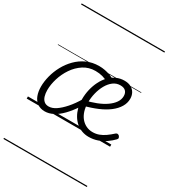

<svg xmlns="http://www.w3.org/2000/svg" viewBox="-289 -1028 1377 1546"><g transform="rotate(30 400.0 -255.0)"><path d="M176 17Q135 17 106.5 -3.5Q78 -24 64.5 -60Q51 -96 51 -142Q51 -189 64.5 -241.5Q78 -294 104.5 -343Q131 -392 170.5 -432Q210 -472 261.5 -495.5Q313 -519 376 -519Q403 -519 429.5 -514Q456 -509 481 -499.5Q506 -490 528 -477L488 -439Q467 -453 436.5 -461.5Q406 -470 370 -470Q308 -470 259.5 -438.5Q211 -407 177.5 -357.5Q144 -308 126.5 -251Q109 -194 109 -143Q109 -112 116.5 -87Q124 -62 140.5 -47.5Q157 -33 184 -33Q216 -33 250.5 -56Q285 -79 322.5 -121.5Q360 -164 396 -225L409 -162Q370 -103 331 -63Q292 -23 253 -3Q214 17 176 17ZM584 18Q551 18 521 7Q491 -4 466.5 -25Q442 -46 424.5 -75.5Q407 -105 397.5 -140.5Q388 -176 388 -216Q388 -265 398.5 -309.5Q409 -354 428.5 -392.5Q448 -431 475 -459Q502 -487 536.5 -503Q571 -519 611 -519Q648 -519 673 -505Q698 -491 710.5 -467.5Q723 -444 723 -415Q723 -375 701.5 -339Q680 -303 640.5 -272.5Q601 -242 544.5 -218Q488 -194 418 -176L403 -219Q461 -232 509.5 -251Q558 -270 593 -294.5Q628 -319 647.5 -347.5Q667 -376 667 -408Q667 -437 650.5 -453.5Q634 -470 601 -470Q564 -470 535 -448Q506 -426 485.5 -389.5Q465 -353 454 -308.5Q443 -264 443 -218Q443 -175 454 -140.5Q465 -106 485.5 -81.5Q506 -57 533.5 -44Q561 -31 593 -31Q624 -31 651.5 -41Q679 -51 706 -70Q733 -89 759 -113Q768 -121 776 -120Q784 -119 791 -113Q798 -105 800 -96.5Q802 -88 793 -79Q769 -54 737 -31.5Q705 -9 666.5 4.5Q628 18 584 18ZM0 365H775V375H0ZM0 -20H775V0H0ZM0 -505H775V-500H0ZM0 -885H775V-875H0Z"/></g></svg>

Font: Playwrite DK Uloopet Guides
Style: Regular
Weight: 400
Designer: Veronika Burian, José Scaglione
Foundry: TypeTogether
Version: Version 1.003